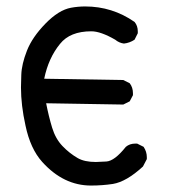

<svg xmlns="http://www.w3.org/2000/svg" viewBox="-20 -577 540 595"><path d="M262 -2Q177 -2 111 -75Q74 -116 59 -188Q45 -251 45 -306Q45 -312 46 -345Q47 -378 63.5 -420Q80 -462 121 -504Q162 -546 200 -553Q222 -557 244 -557Q328 -557 397 -509Q407 -497 407 -480V-474L397 -454Q382 -444 364 -442Q349 -444 337 -454Q292 -480 263 -480Q197 -480 166 -441Q130 -397 117 -333L362 -329L382 -319Q392 -306 392 -288V-282L382 -263L362 -253L123 -257Q131 -216 141.5 -181.5Q152 -147 173.5 -124.5Q195 -102 221 -87Q242 -75 277 -75Q284 -75 309.5 -76.5Q335 -78 370 -122Q382 -132 399 -132H405L425 -122Q435 -107 435 -90V-84L423 -61Q372 -14 330 -7Q297 -2 262 -2Z"/></svg>

Font: Xiaolai SC
Style: Regular
Weight: 400
Designer: Nozomi Seto 瀬戸のぞみ
Version: Version 3.11;December 4, 2020;FontCreator 13.0.0.2613 64-bit